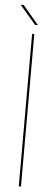

<svg xmlns="http://www.w3.org/2000/svg" viewBox="-82 -853 229 878"><g transform="rotate(5 33.0 -414.0)"><path d="M50 -742 -24 -828H-10L63 -742ZM40 0V-700H50V0Z"/></g></svg>

Font: Bebas Neue Thin
Style: Regular
Weight: 200
Designer: Ryoichi Tsunekawa
Foundry: Ryoichi Tsunekawa
Version: Version 1.003;PS 001.003;hotconv 1.0.70;makeotf.lib2.5.58329